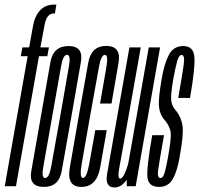

<svg xmlns="http://www.w3.org/2000/svg" viewBox="-36 -805 860 830"><path d="M-15.5 0H33L132.5 -562H168.5L175.5 -600H138.5L156 -693Q161 -723 171.5 -735Q182 -747 198 -747H201.5L207.5 -785H196.5Q160.5 -785 137.5 -760.5Q114.5 -736 107 -694L90 -600H61L53.5 -562H83.5Z M153.5 3Q218.5 3 230.5 -64.5Q242.5 -132 272.5 -300.5Q302 -469 313.8 -537.5Q325.5 -606 260.5 -606Q194.5 -606 182.2 -537.5Q170 -469 140.5 -300.5Q111 -132.5 99.2 -64.8Q87.5 3 153.5 3ZM159 -35.5Q142.5 -35.5 151.2 -84Q160 -132.5 189.5 -300.5Q219.5 -468.5 228 -518.2Q236.5 -568 253.5 -568Q271 -568 262 -518.5Q253 -469 224 -300.5Q194 -133 185.2 -84.2Q176.5 -35.5 159 -35.5Z M316 3Q382 3 397 -80.8Q412 -164.5 425.5 -242.5H376Q362 -165.5 350.5 -100.5Q339 -35.5 323 -35.5Q306 -35.5 317.8 -100.2Q329.5 -165 353 -300.5Q382 -460 391.5 -514Q401 -568 417.5 -568Q433 -568 423.8 -514.2Q414.5 -460.5 396.5 -357.5H446Q464 -461 476.5 -533.8Q489 -606.5 423 -606.5Q358.5 -606.5 345.5 -534.2Q332.5 -462 304 -300.5Q280.5 -163 265.8 -80Q251 3 316 3Z M512 0H550.5L656 -600H607L511.5 -58.5ZM572.5 -600H523.5L454 -206.5Q438 -113.5 427.2 -54Q416.5 5.5 459 5.5Q489 5.5 512.2 -29Q535.5 -63.5 543 -106.5L523 -120.5Q518 -90.5 506 -61.8Q494 -33 484 -33Q471.5 -33 478.5 -72.5Q485.5 -112 502 -203Z M652 3Q691.5 3 711 -31.2Q730.5 -65.5 741 -129Q758 -223 753.2 -259.5Q748.5 -296 726.5 -324.5Q708.5 -343 704.5 -367.2Q700.5 -391.5 713 -462.5Q721.5 -510 729.5 -538.8Q737.5 -567.5 749 -567.5Q764 -567.5 758.2 -525.8Q752.5 -484 734.5 -381.5H785.5Q808.5 -514 804.2 -560Q800 -606 756 -606Q714.5 -606 694.2 -568Q674 -530 663 -464.5Q647.5 -376 651.5 -341.8Q655.5 -307.5 677.5 -284Q699 -257.5 702 -232.2Q705 -207 690.5 -127Q683.5 -87 676.5 -61.2Q669.5 -35.5 657.5 -35.5Q643 -35.5 647.5 -68.8Q652 -102 673 -220.5H622Q596 -73.5 601.8 -35.2Q607.5 3 652 3Z"/></svg>

Font: Anybody UltraCondensed Light
Style: Italic
Weight: 300
Width: 1
Italic angle: -10°
Version: Version 1.113;gftools[0.9.25]